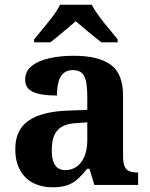

<svg xmlns="http://www.w3.org/2000/svg" viewBox="-20 -786 639 816"><path d="M202 10Q158 10 122.5 -7.5Q87 -25 66 -61.5Q45 -98 45 -153Q45 -234 101 -273Q157 -312 269 -316L351 -319V-374Q351 -408 347 -433.5Q343 -459 330 -473.5Q317 -488 289 -488Q264 -488 249 -474Q234 -460 228 -435.5Q222 -411 222 -380Q155 -380 121 -395Q87 -410 87 -447Q87 -484 115 -506Q143 -528 190 -538.5Q237 -549 293 -549Q398 -549 450.5 -511Q503 -473 503 -379V-124Q503 -97 508.5 -81.5Q514 -66 527.5 -59.5Q541 -53 563 -53H567V0H381L360 -69H351Q329 -42 309.5 -24.5Q290 -7 265 1.5Q240 10 202 10ZM257 -63Q286 -63 307 -78.5Q328 -94 339.5 -123Q351 -152 351 -191V-266L306 -263Q266 -261 243 -247.5Q220 -234 210 -209.5Q200 -185 200 -149Q200 -121 206 -101.5Q212 -82 225 -72.5Q238 -63 257 -63ZM125 -619Q141 -638 162.5 -664Q184 -690 204.5 -717Q225 -744 235 -766H370Q381 -744 401 -717Q421 -690 443 -664Q465 -638 480 -619V-606H411Q397 -617 377 -633Q357 -649 337 -666Q317 -683 302 -696Q287 -683 267 -666Q247 -649 227.5 -633Q208 -617 194 -606H125Z"/></svg>

Font: Noto Serif Tamil
Style: Bold
Weight: 700
Designer: Indian Type Foundry, Tom Grace, and the Monotype Design Team
Foundry: Monotype Imaging Inc.
Version: Version 2.003